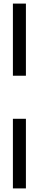

<svg xmlns="http://www.w3.org/2000/svg" viewBox="-20 -930 216 1070"><path d="M51.9 -910H124.4V-508H51.9ZM51.9 -268H124.4V120H51.9Z"/></svg>

Font: Big Shoulders Stencil Thin
Style: Regular
Weight: 100
Designer: Patric King
Foundry: XO Type Co
Version: Version 2.001